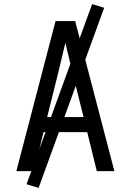

<svg xmlns="http://www.w3.org/2000/svg" viewBox="-20 -838 640 940"><path d="M60 0 188 -490 252 -735H348L412 -490L540 0H454L407 -191H193L146 0ZM211 -265H389L333 -490Q325 -525 316.5 -559.5Q308 -594 300 -628Q292 -594 283.5 -559.5Q275 -525 267 -490ZM169 82 110 64 431 -818 490 -800Z"/></svg>

Font: Iosevka Mono
Style: Regular
Weight: 400
Designer: Belleve Invis
Foundry: Belleve Invis
Version: Version 11.1.1